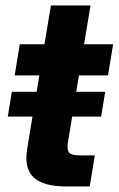

<svg xmlns="http://www.w3.org/2000/svg" viewBox="-20 -676 430 696"><path d="M361.3 -343.3 346.7 -253.4H241.7L226.1 -159.2Q221.7 -132.8 230.7 -122.8Q239.7 -112.8 268.6 -112.8H323.7L305.2 0H221.7Q136.2 0 101.6 -33.2Q66.9 -66.4 78.6 -136.7L97.7 -253.4H8.3L22.9 -343.3H112.8L122.6 -402.8H33.2L51.8 -515.6H141.1L164.6 -656.2H308.1L284.7 -515.6H390.1L371.6 -402.8H266.1L256.3 -343.3Z"/></svg>

Font: Inter Display
Style: Bold Italic
Weight: 700
Italic angle: -9.39999°
Designer: Rasmus Andersson
Foundry: rsms
Version: Version 4.000;git-a52131595